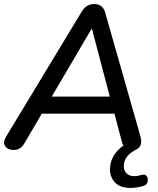

<svg xmlns="http://www.w3.org/2000/svg" viewBox="-22 -732 778 946"><path d="M622 194Q571 194 545.5 168Q520 142 520 103Q520 66 537.5 36.5Q555 7 586 -15Q580 -24 577 -39L542 -172H184L97 -24Q79 7 45 7Q17 7 4 -11.5Q-9 -30 7 -57L382 -677Q404 -712 442 -712Q484 -712 496 -671L670 -60Q677 -34 671 -18.5Q665 -3 651 4Q588 35 588 86Q588 108 601.5 122Q615 136 640 136Q648 136 656.5 134.5Q665 133 675 130Q694 125 701.5 136.5Q709 148 705.5 163Q702 178 688 183Q673 188 655.5 191Q638 194 622 194ZM429 -590 233 -256H519L431 -590Z"/></svg>

Font: Nunito SemiBold
Style: Italic
Weight: 600
Italic angle: -9°
Designer: Vernon Adams
Foundry: Vernon Adams
Version: Version 3.601; ttfautohint (v1.8.2.53-6de2)